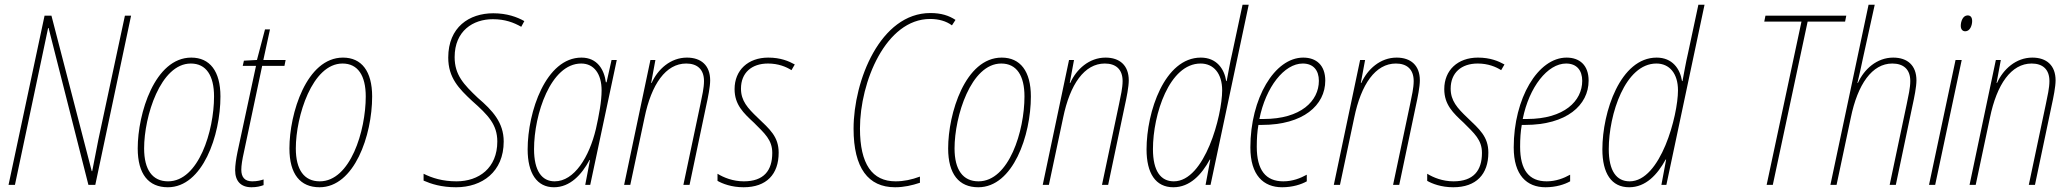

<svg xmlns="http://www.w3.org/2000/svg" viewBox="-20 -780 8731 810"><path d="M16 0H43L156 -534C168 -589 175 -626 183 -662H185L353 0H382L533 -714H507L395 -191C388 -156 378 -105 369 -58H367L197 -714H168Z M688 10C835 10 910 -209 910 -373C910 -480 865 -537 787 -537C633 -537 561 -301 561 -154C561 -45 607 10 688 10ZM689 -15C623 -15 588 -64 588 -154C588 -289 657 -512 785 -512C850 -512 883 -461 883 -373C883 -228 818 -15 689 -15Z M1041 10C1063 10 1078 6 1092 1V-23C1080 -19 1065 -15 1044 -15C1012 -15 998 -33 998 -64C998 -82 1002 -107 1009 -138L1086 -502H1180L1185 -527H1091L1119 -656H1098L1064 -527L1009 -524L1004 -502H1060L982 -139C976 -110 972 -82 972 -62C972 -16 996 10 1041 10Z M1328 10C1475 10 1550 -209 1550 -373C1550 -480 1505 -537 1427 -537C1273 -537 1201 -301 1201 -154C1201 -45 1247 10 1328 10ZM1329 -15C1263 -15 1228 -64 1228 -154C1228 -289 1297 -512 1425 -512C1490 -512 1523 -461 1523 -373C1523 -228 1458 -15 1329 -15Z M1904 10C2014 10 2105 -55 2105 -183C2105 -263 2058 -314 1996 -367C1936 -424 1898 -464 1898 -539C1898 -650 1976 -699 2059 -699C2111 -699 2147 -685 2179 -667L2192 -691C2162 -708 2119 -724 2061 -724C1960 -724 1871 -666 1871 -537C1871 -452 1916 -406 1972 -354C2040 -294 2078 -254 2078 -183C2078 -71 2000 -15 1906 -15C1847 -15 1803 -29 1767 -47V-18C1799 -4 1842 10 1904 10Z M2317 10C2385 10 2434 -43 2467 -105H2469L2449 0H2470L2582 -527H2560L2539 -433H2536C2529 -486 2500 -537 2433 -537C2283 -537 2206 -308 2206 -150C2206 -49 2245 10 2317 10ZM2320 -15C2266 -15 2233 -59 2233 -151C2233 -297 2303 -512 2432 -512C2486 -512 2518 -468 2518 -399C2518 -352 2507 -294 2494 -236C2466 -118 2403 -15 2320 -15Z M2613 0H2639L2699 -283C2728 -425 2789 -512 2875 -512C2921 -512 2950 -488 2950 -438C2950 -409 2942 -375 2935 -341L2863 0H2889L2959 -333C2967 -369 2976 -414 2976 -441C2976 -504 2938 -537 2878 -537C2809 -537 2755 -488 2729 -430H2727L2745 -527H2724Z M3117 10C3214 10 3265 -45 3265 -136C3265 -204 3227 -235 3176 -284C3134 -324 3106 -355 3106 -406C3106 -473 3151 -512 3220 -512C3264 -512 3297 -498 3319 -484L3333 -508C3308 -522 3273 -537 3221 -537C3136 -537 3079 -484 3079 -404C3079 -338 3117 -303 3160 -263C3206 -217 3238 -190 3238 -135C3238 -60 3202 -15 3118 -15C3072 -15 3033 -31 3007 -47V-17C3028 -5 3066 10 3117 10Z M3756 10C3794 10 3828 2 3861 -9V-35C3826 -22 3793 -15 3758 -15C3660 -15 3608 -87 3608 -238C3608 -434 3717 -700 3904 -700C3940 -700 3972 -691 3996 -673L4011 -696C3984 -714 3951 -725 3905 -725C3694 -725 3581 -440 3581 -237C3581 -71 3643 10 3756 10Z M4107 10C4254 10 4329 -209 4329 -373C4329 -480 4284 -537 4206 -537C4052 -537 3980 -301 3980 -154C3980 -45 4026 10 4107 10ZM4108 -15C4042 -15 4007 -64 4007 -154C4007 -289 4076 -512 4204 -512C4269 -512 4302 -461 4302 -373C4302 -228 4237 -15 4108 -15Z M4379 0H4405L4465 -283C4494 -425 4555 -512 4641 -512C4687 -512 4716 -488 4716 -438C4716 -409 4708 -375 4701 -341L4629 0H4655L4725 -333C4733 -369 4742 -414 4742 -441C4742 -504 4704 -537 4644 -537C4575 -537 4521 -488 4495 -430H4493L4511 -527H4490Z M4930 10C5000 10 5049 -43 5084 -107H5086L5066 0H5087L5248 -760H5222L5178 -554C5169 -516 5162 -474 5155 -438H5153C5145 -490 5112 -537 5046 -537C4893 -537 4817 -308 4817 -150C4817 -49 4855 10 4930 10ZM4932 -15C4877 -15 4844 -58 4844 -151C4844 -297 4913 -512 5045 -512C5100 -512 5136 -470 5136 -399C5136 -293 5063 -15 4932 -15Z M5389 10C5433 10 5470 -2 5493 -15V-43C5466 -28 5433 -15 5394 -15C5320 -15 5282 -62 5282 -161C5282 -195 5284 -226 5289 -253H5303C5478 -253 5571 -336 5571 -440C5571 -505 5533 -537 5478 -537C5357 -537 5255 -365 5255 -158C5255 -41 5310 10 5389 10ZM5311 -278H5293C5320 -413 5398 -512 5476 -512C5521 -512 5544 -483 5544 -439C5544 -354 5468 -278 5311 -278Z M5607 0H5633L5693 -283C5722 -425 5783 -512 5869 -512C5915 -512 5944 -488 5944 -438C5944 -409 5936 -375 5929 -341L5857 0H5883L5953 -333C5961 -369 5970 -414 5970 -441C5970 -504 5932 -537 5872 -537C5803 -537 5749 -488 5723 -430H5721L5739 -527H5718Z M6111 10C6208 10 6259 -45 6259 -136C6259 -204 6221 -235 6170 -284C6128 -324 6100 -355 6100 -406C6100 -473 6145 -512 6214 -512C6258 -512 6291 -498 6313 -484L6327 -508C6302 -522 6267 -537 6215 -537C6130 -537 6073 -484 6073 -404C6073 -338 6111 -303 6154 -263C6200 -217 6232 -190 6232 -135C6232 -60 6196 -15 6112 -15C6066 -15 6027 -31 6001 -47V-17C6022 -5 6060 10 6111 10Z M6500 10C6544 10 6581 -2 6604 -15V-43C6577 -28 6544 -15 6505 -15C6431 -15 6393 -62 6393 -161C6393 -195 6395 -226 6400 -253H6414C6589 -253 6682 -336 6682 -440C6682 -505 6644 -537 6589 -537C6468 -537 6366 -365 6366 -158C6366 -41 6421 10 6500 10ZM6422 -278H6404C6431 -413 6509 -512 6587 -512C6632 -512 6655 -483 6655 -439C6655 -354 6579 -278 6422 -278Z M6853 10C6923 10 6972 -43 7007 -107H7009L6989 0H7010L7171 -760H7145L7101 -554C7092 -516 7085 -474 7078 -438H7076C7068 -490 7035 -537 6969 -537C6816 -537 6740 -308 6740 -150C6740 -49 6778 10 6853 10ZM6855 -15C6800 -15 6767 -58 6767 -151C6767 -297 6836 -512 6968 -512C7023 -512 7059 -470 7059 -399C7059 -293 6986 -15 6855 -15Z M7433 0H7459L7606 -689H7764L7769 -714H7428L7423 -689H7580Z M7702 0H7728L7788 -283C7817 -425 7878 -512 7963 -512C8010 -512 8039 -488 8039 -438C8039 -409 8031 -375 8024 -341L7952 0H7978L8048 -333C8056 -369 8065 -414 8065 -441C8065 -504 8027 -537 7967 -537C7898 -537 7844 -488 7818 -430H7816C7824 -463 7832 -499 7839 -533L7889 -760H7863Z M8271 -648C8291 -648 8300 -673 8300 -691C8300 -706 8294 -715 8281 -715C8261 -715 8252 -690 8252 -671C8252 -657 8259 -648 8271 -648ZM8118 0H8144L8256 -527H8230Z M8289 0H8315L8375 -283C8404 -425 8465 -512 8551 -512C8597 -512 8626 -488 8626 -438C8626 -409 8618 -375 8611 -341L8539 0H8565L8635 -333C8643 -369 8652 -414 8652 -441C8652 -504 8614 -537 8554 -537C8485 -537 8431 -488 8405 -430H8403L8421 -527H8400Z"/></svg>

Font: Noto Sans Condensed Thin
Style: Italic
Weight: 100
Width: 3
Italic angle: -12°
Designer: Monotype Design Team
Foundry: Monotype Imaging Inc.
Version: Version 2.013